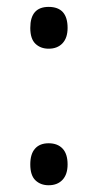

<svg xmlns="http://www.w3.org/2000/svg" viewBox="-20 -530 287 563"><path d="M68.8 -47.9Q68.8 -78.6 82.8 -94.2Q96.7 -109.9 122.6 -109.9Q148.9 -109.9 163.6 -94.2Q178.2 -78.6 178.2 -47.9Q178.2 -18.6 163.3 -2.7Q148.4 13.2 122.6 13.2Q99.1 13.2 84 -1.2Q68.8 -15.6 68.8 -47.9ZM68.8 -448.2Q68.8 -509.8 122.6 -509.8Q178.2 -509.8 178.2 -448.2Q178.2 -418.9 163.3 -403.1Q148.4 -387.2 122.6 -387.2Q99.1 -387.2 84 -401.6Q68.8 -416 68.8 -448.2Z"/></svg>

Font: Bpm'online Open Sans
Style: Regular
Weight: 400
Foundry: Ascender Corporation
Version: Version 1.10